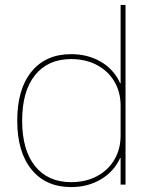

<svg xmlns="http://www.w3.org/2000/svg" viewBox="-20 -750 629 780"><path d="M269 10Q166 10 108 -61.5Q50 -133 50 -260Q50 -388 108 -459Q166 -530 269 -530Q337 -530 390 -499Q443 -468 468 -412H470V-730H490V0H470V-108H468Q443 -53 390 -21.5Q337 10 269 10ZM269 -10Q328 -10 373.5 -34Q419 -58 444.5 -101Q470 -144 470 -200V-320Q470 -376 444.5 -419Q419 -462 373.5 -486Q328 -510 269 -510Q175 -510 122.5 -445Q70 -380 70 -260Q70 -140 122.5 -75Q175 -10 269 -10Z"/></svg>

Font: M PLUS 1 Thin Thin
Style: Regular
Weight: 250
Version: Version 1.001